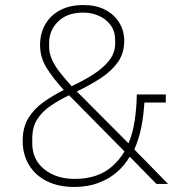

<svg xmlns="http://www.w3.org/2000/svg" viewBox="-20 -730 721 762"><path d="M601 0 496 -107H494Q475 -74 444 -47Q413 -20 370.5 -4Q328 12 275 12Q212 12 166 -11Q120 -34 95 -75.5Q70 -117 70 -170Q70 -225 93 -262Q116 -299 153 -325Q190 -351 233 -373Q189 -421 164 -462Q139 -503 139 -551Q139 -598 160 -634Q181 -670 219.5 -690Q258 -710 311 -710Q361 -710 397 -691.5Q433 -673 453 -640.5Q473 -608 473 -568Q473 -520 449 -485Q425 -450 383 -422Q341 -394 285 -367L490 -161Q507 -201 514.5 -251Q522 -301 523 -355H638V-323H553Q550 -271 540.5 -224Q531 -177 513 -137L647 0ZM310 -680Q247 -680 211 -645Q175 -610 175 -560V-544Q175 -518 187 -492Q199 -466 219.5 -440.5Q240 -415 264 -388Q314 -411 353 -436.5Q392 -462 414.5 -491.5Q437 -521 437 -557V-570Q437 -605 419.5 -629.5Q402 -654 373 -667Q344 -680 310 -680ZM276 -20Q323 -20 360 -32.5Q397 -45 425.5 -70Q454 -95 474 -129L254 -352Q215 -333 181.5 -310.5Q148 -288 128 -257Q108 -226 108 -180V-161Q108 -97 155.5 -58.5Q203 -20 276 -20Z"/></svg>

Font: IBM Plex Sans ExtraLight
Style: Regular
Weight: 250
Designer: Mike Abbink, Paul van der Laan, Pieter van Rosmalen
Foundry: Bold Monday
Version: Version 3.201